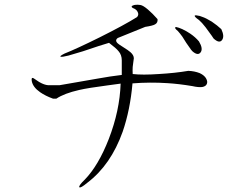

<svg xmlns="http://www.w3.org/2000/svg" viewBox="-20 -790 1040 823"><path d="M235.4 -424.8H186.5Q172.9 -425.8 157.2 -433.6Q148.4 -437.5 134.8 -447.3Q123 -456.1 119.1 -456.1Q114.3 -456.1 116.2 -442.4Q121.1 -416 152.3 -394.5Q174.8 -378.9 207 -367.2H221.7Q254.9 -389.6 319.3 -404.3Q357.4 -413.1 439.5 -423.8L497.1 -431.6Q493.2 -315.4 446.3 -194.3Q402.3 -81.1 343.8 -20.5Q315.4 6.8 320.3 12.7Q325.2 17.6 354.5 -6.8Q455.1 -83 505.9 -225.6Q538.1 -319.3 547.9 -432.6Q623 -438.5 697.3 -433.6Q746.1 -430.7 804.7 -420.9Q830.1 -415 846.7 -417Q868.2 -420.9 868.2 -439.5Q865.2 -462.9 835.9 -476.6Q813.5 -485.4 787.1 -486.3Q729.5 -476.6 661.1 -472.7Q590.8 -467.8 548.8 -472.7Q547.9 -488.3 548.8 -502.9Q549.8 -510.7 551.8 -526.4L553.7 -540Q553.7 -553.7 539.1 -566.4Q530.3 -574.2 509.8 -586.9Q487.3 -600.6 481.4 -607.4Q472.7 -618.2 484.4 -627L602.5 -674.8Q634.8 -679.7 644.5 -685.5Q657.2 -692.4 655.3 -708Q633.8 -732.4 614.3 -749Q593.8 -766.6 582 -768.6Q560.5 -771.5 549.8 -766.6Q539.1 -762.7 548.8 -755.9Q565.4 -750 570.3 -738.3Q576.2 -726.6 567.4 -716.8Q512.7 -682.6 407.2 -629.9Q306.6 -580.1 256.8 -560.5Q233.4 -548.8 240.2 -546.9Q246.1 -544.9 273.4 -551.8Q295.9 -558.6 335.9 -570.3Q358.4 -578.1 403.3 -592.8L447.3 -606.4Q478.5 -583 488.3 -570.3Q502 -554.7 502 -531.2V-468.8Q452.1 -462.9 398.4 -453.1Q367.2 -448.2 314.5 -438.5ZM846.7 -717.8 835.9 -721.7Q818.4 -725.6 815.4 -723.6Q810.5 -719.7 833 -704.1Q844.7 -694.3 861.3 -672.9Q871.1 -660.2 887.7 -636.7L895.5 -625Q919.9 -602.5 931.6 -618.2Q943.4 -633.8 928.7 -665Q912.1 -680.7 887.7 -697.3Q862.3 -712.9 846.7 -717.8ZM761.7 -665 747.1 -670.9Q733.4 -675.8 731.4 -672.9Q727.5 -668.9 742.2 -657.2Q751 -647.5 761.7 -632.8Q767.6 -624 778.3 -606.4Q787.1 -592.8 792 -586.9Q798.8 -576.2 804.7 -570.3Q828.1 -549.8 839.8 -565.4Q851.6 -581.1 833 -612.3Q817.4 -630.9 795.9 -645.5Q780.3 -656.2 761.7 -665Z"/></svg>

Font: Batang
Style: Regular
Weight: 400
Version: Version 2.21